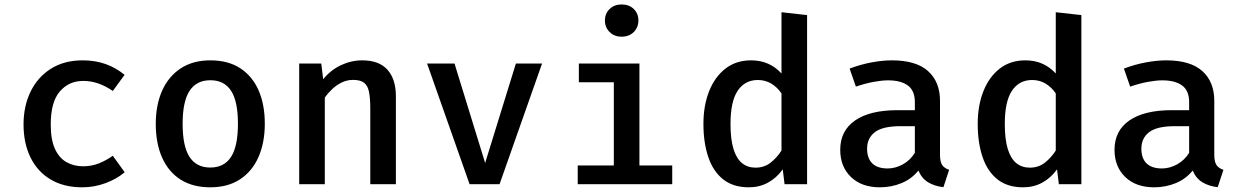

<svg xmlns="http://www.w3.org/2000/svg" viewBox="-20 -806 5440 840"><path d="M343.5 -78.5Q380.5 -78.5 412.5 -91.2Q444.5 -104 473.5 -124.5L525.5 -52.5Q491 -23 441.8 -4.8Q392.5 13.5 340 13.5Q259 13.5 201.5 -20.8Q144 -55 113.5 -117Q83 -179 83 -261.5Q83 -342 113.8 -405.2Q144.5 -468.5 202.5 -505.2Q260.5 -542 342 -542Q396 -542 441.5 -526Q487 -510 525 -478.5L473.5 -408Q442.5 -429.5 410.2 -440.8Q378 -452 344 -452Q281.5 -452 241.8 -406Q202 -360 202 -261.5Q202 -195.5 220.2 -155.2Q238.5 -115 270.5 -96.8Q302.5 -78.5 343.5 -78.5Z M900.5 -542Q978 -542 1031 -507.5Q1084 -473 1111.2 -411Q1138.5 -349 1138.5 -265Q1138.5 -181.5 1110.8 -118.8Q1083 -56 1029.8 -21.2Q976.5 13.5 900 13.5Q823.5 13.5 770.2 -20.2Q717 -54 689.2 -116.5Q661.5 -179 661.5 -264Q661.5 -346.5 689.2 -409Q717 -471.5 770.5 -506.8Q824 -542 900.5 -542ZM900.5 -455Q840 -455 809.5 -408.8Q779 -362.5 779 -264Q779 -166 809.2 -119.5Q839.5 -73 900 -73Q960.5 -73 990.8 -119.5Q1021 -166 1021 -265Q1021 -362.5 991 -408.8Q961 -455 900.5 -455Z M1289 0V-528H1385.5L1394 -459.5Q1427 -500 1472 -521Q1517 -542 1564.5 -542Q1638.5 -542 1675.2 -500.8Q1712 -459.5 1712 -385V0H1600V-329.5Q1600 -375.5 1594.5 -403.5Q1589 -431.5 1572.8 -444Q1556.5 -456.5 1524.5 -456.5Q1499 -456.5 1476 -445.5Q1453 -434.5 1434 -416.8Q1415 -399 1401 -379V0Z M2351.5 -528 2165.5 0H2034.5L1848.5 -528H1968.5L2102.5 -93L2237 -528Z M2777.5 -528V-82H2921V0H2507.5V-82H2665.5V-446H2512.5V-528ZM2699.5 -786.5Q2732.5 -786.5 2752.8 -766.5Q2773 -746.5 2773 -716.5Q2773 -686.5 2752.8 -666Q2732.5 -645.5 2699.5 -645.5Q2667.5 -645.5 2647 -666Q2626.5 -686.5 2626.5 -716.5Q2626.5 -746.5 2647 -766.5Q2667.5 -786.5 2699.5 -786.5Z M3399 -752.5 3511 -740V0H3412.5L3404.5 -65Q3377.5 -27.5 3340 -7Q3302.5 13.5 3256 13.5Q3188 13.5 3144 -21.2Q3100 -56 3078.8 -118.8Q3057.5 -181.5 3057.5 -264Q3057.5 -344.5 3082.5 -407.2Q3107.5 -470 3154 -506Q3200.5 -542 3266 -542Q3307.5 -542 3340.5 -527.2Q3373.5 -512.5 3399 -484.5ZM3295.5 -456Q3239 -456 3207.5 -409.2Q3176 -362.5 3176 -264Q3176 -196.5 3189 -154.2Q3202 -112 3226.5 -92.2Q3251 -72.5 3285.5 -72.5Q3323.5 -72.5 3351.5 -94.5Q3379.5 -116.5 3399 -147.5V-397.5Q3379.5 -425.5 3353.5 -440.8Q3327.5 -456 3295.5 -456Z M4092.5 -129.5Q4092.5 -98.5 4102 -84.2Q4111.5 -70 4132.5 -63L4107.5 13Q4068.5 8.5 4040.5 -8.5Q4012.5 -25.5 3998 -60Q3969 -23.5 3924.5 -5Q3880 13.5 3829.5 13.5Q3749.5 13.5 3702.8 -31.8Q3656 -77 3656 -150.5Q3656 -234 3721 -279Q3786 -324 3907 -324H3982.5V-358.5Q3982.5 -409.5 3951.8 -432Q3921 -454.5 3865 -454.5Q3839 -454.5 3802 -447.8Q3765 -441 3724.5 -427L3697 -506Q3746.5 -524.5 3794 -533.2Q3841.5 -542 3882 -542Q3988 -542 4040.2 -495Q4092.5 -448 4092.5 -365ZM3863.5 -69Q3897.5 -69 3930 -87Q3962.5 -105 3982.5 -137.5V-254H3920.5Q3841.5 -254 3807.5 -227.8Q3773.5 -201.5 3773.5 -155.5Q3773.5 -113.5 3796.2 -91.2Q3819 -69 3863.5 -69Z M4599 -752.5 4711 -740V0H4612.5L4604.5 -65Q4577.5 -27.5 4540 -7Q4502.5 13.5 4456 13.5Q4388 13.5 4344 -21.2Q4300 -56 4278.8 -118.8Q4257.5 -181.5 4257.5 -264Q4257.5 -344.5 4282.5 -407.2Q4307.5 -470 4354 -506Q4400.5 -542 4466 -542Q4507.5 -542 4540.5 -527.2Q4573.5 -512.5 4599 -484.5ZM4495.5 -456Q4439 -456 4407.5 -409.2Q4376 -362.5 4376 -264Q4376 -196.5 4389 -154.2Q4402 -112 4426.5 -92.2Q4451 -72.5 4485.5 -72.5Q4523.5 -72.5 4551.5 -94.5Q4579.5 -116.5 4599 -147.5V-397.5Q4579.5 -425.5 4553.5 -440.8Q4527.5 -456 4495.5 -456Z M5292.5 -129.5Q5292.5 -98.5 5302 -84.2Q5311.5 -70 5332.5 -63L5307.5 13Q5268.5 8.5 5240.5 -8.5Q5212.5 -25.5 5198 -60Q5169 -23.5 5124.5 -5Q5080 13.5 5029.5 13.5Q4949.5 13.5 4902.8 -31.8Q4856 -77 4856 -150.5Q4856 -234 4921 -279Q4986 -324 5107 -324H5182.5V-358.5Q5182.5 -409.5 5151.8 -432Q5121 -454.5 5065 -454.5Q5039 -454.5 5002 -447.8Q4965 -441 4924.5 -427L4897 -506Q4946.5 -524.5 4994 -533.2Q5041.5 -542 5082 -542Q5188 -542 5240.2 -495Q5292.5 -448 5292.5 -365ZM5063.5 -69Q5097.5 -69 5130 -87Q5162.5 -105 5182.5 -137.5V-254H5120.5Q5041.5 -254 5007.5 -227.8Q4973.5 -201.5 4973.5 -155.5Q4973.5 -113.5 4996.2 -91.2Q5019 -69 5063.5 -69Z"/></svg>

Font: Fira Code Light Medium
Style: Regular
Weight: 500
Monospace: yes
Version: Version 5.002